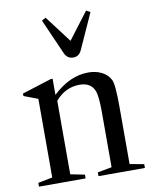

<svg xmlns="http://www.w3.org/2000/svg" viewBox="-93 -929 797 998"><g transform="rotate(-10 305.5 -429.5)"><path d="M202 -35 277 -20V0H31V-20L107 -35V-450L33 -478V-491L188 -540H198V-455Q288 -540 386 -540Q426 -540 457 -524Q488 -508 502 -480Q515 -455 515 -338V-34L590 -20V0H345V-20L420 -34V-328Q420 -410 408 -439Q389 -485 330 -485Q255 -485 202 -423ZM324 -630Q293 -630 279 -659L196 -847L217 -859L324 -718L431 -859L452 -847L367 -659Q353 -630 324 -630Z"/></g></svg>

Font: Libre Caslon Text
Style: Regular
Weight: 400
Designer: Pablo Impallari, Rodrigo Fuenzalida
Foundry: Pablo Impallari, Rodrigo Fuenzalida
Version: Version 1.002